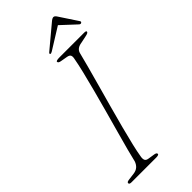

<svg xmlns="http://www.w3.org/2000/svg" viewBox="-273 -915 965 965"><g transform="rotate(-45 210.0 -432.5)"><path d="M154.5 -63.5Q150.5 -45.5 154.5 -35.5Q158.5 -25.5 175 -23.5L207 -18.5Q224 -16.5 224 -7Q224 -3.5 218.5 -1.8Q213 0 206 0H29Q14 0 14 -8Q12.5 -16.5 32 -18.5L67 -23Q86 -25.5 97.5 -35.5Q109 -45.5 115 -62.5Q120.5 -87.5 132.2 -131.2Q144 -175 159.2 -230Q174.5 -285 190.8 -344.2Q207 -403.5 222 -460Q237 -516.5 248.2 -563.2Q259.5 -610 264.5 -639Q268.5 -655.5 264.5 -664Q260.5 -672.5 244.5 -675L210.5 -681Q192.5 -683.5 192.5 -693Q192.5 -700 219 -700H392.5Q406.5 -700 406.5 -694Q406.5 -686 385 -682L347 -674Q313 -669 305.5 -644Q298 -613.5 285 -565.2Q272 -517 256 -459.5Q240 -402 223.5 -342Q207 -282 192.5 -227Q178 -172 168 -129.2Q158 -86.5 154.5 -63.5ZM416 -745Q410.5 -742 404 -747.5L326 -820L209.5 -747.5Q200 -742 196.5 -745Q191.5 -749 200.5 -756L316.5 -853Q330 -865 338.5 -865Q347 -865 354.5 -853L418.5 -756Q423 -749 416 -745Z"/></g></svg>

Font: Fraunces 9pt S000 Thin
Style: Italic
Weight: 100
Italic angle: -16°
Version: Version 1.000; ttfautohint (v1.8.3)